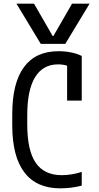

<svg xmlns="http://www.w3.org/2000/svg" viewBox="-20 -1020 540 1050"><path d="M70 -1000H166L268 -823H272L374 -1000H470L337 -780H203ZM310 10Q180 10 113.5 -77Q47 -164 47 -335V-395Q47 -566 111 -653Q175 -740 300 -740Q335 -740 368 -733.5Q401 -727 427 -714V-470H347V-702L387 -640Q349 -668 298 -668Q215 -668 172 -598Q129 -528 129 -390V-340Q129 -197 175.5 -129.5Q222 -62 318 -62Q345 -62 374 -67Q403 -72 427 -80V-5Q402 2 370.5 6Q339 10 310 10Z"/></svg>

Font: M PLUS 1 Code
Style: Regular
Weight: 400
Designer: Coji Morishita
Foundry: UNDERFOREST DESIGN
Version: Version 1.005